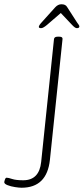

<svg xmlns="http://www.w3.org/2000/svg" viewBox="-30 -874 392 900"><path d="M71 6Q60 6 40.5 3Q21 0 5.5 -6Q-10 -12 -10 -20Q-10 -23 -7 -32Q-4 -41 1 -41Q9 -41 27 -35Q45 -29 79 -29Q154 -29 163 -115L223 -690Q224 -702 240 -702H248Q265 -702 263 -690L204 -125Q190 6 71 6ZM163 -742Q152 -742 152 -748Q152 -755 166 -770L229 -840Q242 -854 258 -854Q277 -854 284 -842L331 -769Q335 -763 338.5 -758.5Q342 -754 342 -750Q342 -742 330 -742Q322 -742 308 -757L255 -813L190 -757Q172 -742 163 -742Z"/></svg>

Font: Asap Condensed Condensed Thin
Style: Italic
Weight: 100
Width: 3
Italic angle: -6°
Designer: Pablo Cosgaya
Foundry: Omnibus-Type
Version: Version 3.001; ttfautohint (v1.8.4.7-5d5b)